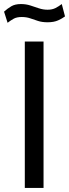

<svg xmlns="http://www.w3.org/2000/svg" viewBox="-27 -928 341 948"><path d="M95.5 -723H188V0H95.5ZM294 -847Q281 -837 260 -827.5Q239 -818 208 -818Q181 -818 161 -824.5Q141 -831 122.2 -837.5Q103.5 -844 80.5 -844Q56 -844 41 -835.8Q26 -827.5 10.5 -815.5L-7 -870.5Q10 -886 28.8 -897Q47.5 -908 76.5 -908Q101 -908 122.8 -901Q144.5 -894 165.2 -887Q186 -880 208 -880Q230.5 -880 246.8 -888.2Q263 -896.5 278 -908Z"/></svg>

Font: Public Sans
Style: Regular
Weight: 400
Designer: The Public Sans project authors (U.S. Web Design System). Libre Franklin designed by Pablo Impallari and Rodrigo Fuenzal
Version: Version 1.008; ttfautohint (v1.8.1) -l 8 -r 50 -G 200 -x 14 